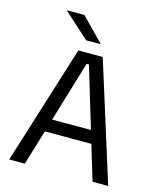

<svg xmlns="http://www.w3.org/2000/svg" viewBox="-121 -910 823 996"><g transform="rotate(15 290.0 -412.5)"><path d="M24.5 0 224.5 -639H355.5L556 0H472L296.5 -583H284L108.5 0ZM144.5 -188.5V-257.5H435.5V-188.5ZM207 -825 328 -701.5V-700.5H250L113.5 -823.5V-825Z"/></g></svg>

Font: Anek Odia
Style: Regular
Weight: 400
Designer: Yesha Goshar & Mahesh Sahu (Odia), Yesha Goshar (Latin)
Foundry: Ek Type
Version: Version 1.003